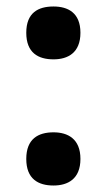

<svg xmlns="http://www.w3.org/2000/svg" viewBox="-20 -564 330 592"><path d="M145 -381C189 -381 228 -401 228 -463C228 -525 189 -544 145 -544C98 -544 61 -525 61 -463C61 -401 98 -381 145 -381ZM145 8C189 8 228 -12 228 -74C228 -136 189 -156 145 -156C98 -156 61 -136 61 -74C61 -12 98 8 145 8Z"/></svg>

Font: Noto Serif Hebrew SemiCondensed ExtraBold
Style: Regular
Weight: 800
Width: 4
Designer: Monotype Design Team
Foundry: Monotype Imaging Inc.
Version: Version 2.004